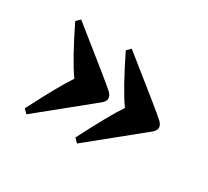

<svg xmlns="http://www.w3.org/2000/svg" viewBox="-74 -489 571 526"><g transform="rotate(30 211.5 -226.0)"><path d="M52 -76 40 -88Q90 -186 117 -226Q88 -266 40 -364L52 -376Q205 -254 216 -243Q234 -225 216 -209ZM212 -76 200 -88Q250 -186 277 -226Q248 -266 200 -364L212 -376Q365 -254 376 -243Q394 -225 376 -209Z"/></g></svg>

Font: Rozha One
Style: Regular
Weight: 400
Designer: Tim Donaldson, Indian Type Foundry
Foundry: Indian Type Foundry
Version: Version 1.300;PS 1.0;hotconv 1.0.78;makeotf.lib2.5.61930; tt